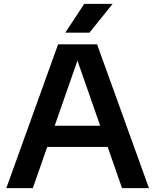

<svg xmlns="http://www.w3.org/2000/svg" viewBox="-20 -968 798 988"><path d="M12.5 0 279 -740H479.5L746.5 0H608L534 -212H223L149 0ZM261.5 -321H495.5L378.5 -656ZM316 -800 413.5 -948H559.5L440.5 -800Z"/></svg>

Font: Encode Sans SemiExpanded SemiExpanded SemiBold
Style: Regular
Weight: 600
Width: 6
Designer: Multiple Designers
Foundry: Impallari Type
Version: Version 3.000; ttfautohint (v1.8.3) -l 8 -r 50 -G 200 -x 14 